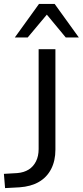

<svg xmlns="http://www.w3.org/2000/svg" viewBox="-23 -957 424 984"><path d="M3 7 -3 -66 66 -70Q100 -73 124 -88Q148 -103 161.5 -130Q175 -157 175 -193V-705H261V-190Q261 -133 239 -90.5Q217 -48 176 -24.5Q135 -1 77 3ZM53 -765 177 -937H257L381 -765H314L217 -882L119 -765Z"/></svg>

Font: Nunito Sans 10pt
Style: Regular
Weight: 400
Designer: Vernon Adams
Foundry: Vernon Adams
Version: Version 3.101;gftools[0.9.27]